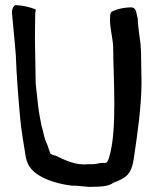

<svg xmlns="http://www.w3.org/2000/svg" viewBox="-20 -736 608 753"><path d="M27 -685C31 -636 38 -574 42 -520C45 -436 52 -352 59 -273C63 -229 72 -177 79 -133C81 -120 82 -112 87 -100C107 -42 199 -15 261 -8C261 -7 264 -8 265 -8C283 -8 307 -5 329 -3C368 -4 404 -3 424 -19C478 -40 498 -52 507 -130C519 -211 534 -314 535 -407L533 -536C532 -545 532 -555 531 -565C527 -598 521 -631 520 -665C514 -681 517 -707 494 -707C465 -707 433 -699 416 -689C414 -684 412 -679 412 -674C408 -631 424 -586 424 -545C424 -437 441 -225 408 -119C404 -106 400 -98 394 -97H379C375 -97 367 -96 356 -93C352 -92 342 -92 327 -92C277 -87 239 -106 197 -126C192 -126 183 -130 178 -133C174 -143 170 -156 166 -167L158 -186C151 -205 149 -225 142 -246C138 -269 133 -292 130 -317L120 -408L117 -585L118 -685C119 -689 120 -691 120 -696V-699C98 -708 70 -715 40 -716C32 -712 26 -699 27 -685Z"/></svg>

Font: Vapor
Style: Regular
Weight: 400
Foundry: Cannot Into Space Fonts
Version: Version 0.179